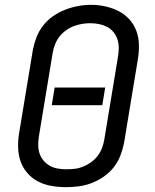

<svg xmlns="http://www.w3.org/2000/svg" viewBox="-20 -766 640 794"><path d="M253 8Q223 8 193.5 3Q164 -2 138.5 -15Q113 -28 94 -49.5Q75 -71 65.5 -97.5Q56 -124 55 -154.5Q54 -185 59 -215L116 -560Q121 -586 131 -612Q141 -638 158.5 -660.5Q176 -683 200 -699.5Q224 -716 250 -726Q276 -736 303 -741Q330 -746 357 -746Q387 -746 416 -739.5Q445 -733 470.5 -720Q496 -707 515 -686Q534 -665 544 -638Q554 -611 554.5 -580.5Q555 -550 550 -520L493 -175Q488 -149 478 -123Q468 -97 450.5 -74.5Q433 -52 409 -35.5Q385 -19 359 -9Q333 1 306 4.5Q279 8 253 8ZM254 -66Q272 -66 289.5 -68Q307 -70 324 -77Q341 -84 356.5 -95Q372 -106 383.5 -121Q395 -136 401.5 -153Q408 -170 411 -187L468 -532Q471 -551 471 -569Q471 -587 465.5 -603.5Q460 -620 449 -633.5Q438 -647 422.5 -655Q407 -663 389.5 -666.5Q372 -670 353 -670Q335 -670 318 -667Q301 -664 284 -657.5Q267 -651 251.5 -639.5Q236 -628 225 -613.5Q214 -599 207.5 -582Q201 -565 198 -548L141 -203Q138 -185 138 -166.5Q138 -148 143.5 -131.5Q149 -115 160 -102Q171 -89 186 -80.5Q201 -72 218.5 -69Q236 -66 254 -66ZM194 -331 206 -404H415L403 -331Z"/></svg>

Font: Iosevka Curly Extended
Style: Italic
Weight: 400
Width: 7
Italic angle: -9°
Monospace: yes
Designer: Belleve Invis
Foundry: Belleve Invis
Version: Version 11.1.0; ttfautohint (v1.8.3)